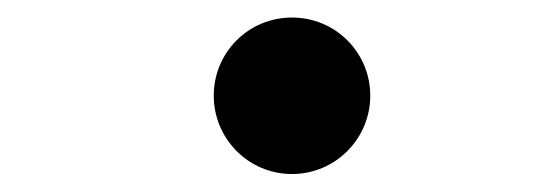

<svg xmlns="http://www.w3.org/2000/svg" viewBox="-20 -472 626 218"><path d="M311.5 -274.4C360.8 -274.4 400.4 -314.5 400.4 -363.3C400.4 -412.6 360.8 -452.1 311.5 -452.1C262.2 -452.1 222.7 -412.6 222.7 -363.3C222.7 -314.5 262.2 -274.4 311.5 -274.4Z"/></svg>

Font: Cascadia Code
Style: Bold Italic
Weight: 700
Italic angle: -10°
Monospace: yes
Designer: Aaron Bell
Foundry: Saja Typeworks
Version: Version 2404.023